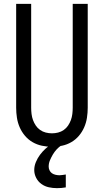

<svg xmlns="http://www.w3.org/2000/svg" viewBox="-20 -755 540 998"><path d="M250 8Q224 8 198 2.5Q172 -3 149.5 -16Q127 -29 110 -49Q93 -69 82.5 -93Q72 -117 68 -143Q64 -169 64 -195V-735H142V-195Q142 -179 144 -162.5Q146 -146 151.5 -131Q157 -116 166 -102.5Q175 -89 188.5 -79.5Q202 -70 218 -66Q234 -62 250 -62Q266 -62 282 -66Q298 -70 311.5 -79.5Q325 -89 334 -102.5Q343 -116 348.5 -131Q354 -146 356 -162.5Q358 -179 358 -195V-735H436V-195Q436 -169 432 -143Q428 -117 417.5 -93Q407 -69 390 -49Q373 -29 350.5 -16Q328 -3 302 2.5Q276 8 250 8ZM276 223Q255 223 234 218.5Q213 214 195.5 201.5Q178 189 168 169.5Q158 150 158 129Q158 108 166.5 87.5Q175 67 188 49.5Q201 32 217 17.5Q233 3 252 -8H300V0Q286 9 274.5 21.5Q263 34 254.5 48.5Q246 63 239.5 78.5Q233 94 233 111Q233 121 237.5 130.5Q242 140 250 145.5Q258 151 268.5 153.5Q279 156 289 156Q297 156 305.5 154.5Q314 153 322 152V219Q311 221 299.5 222Q288 223 276 223Z"/></svg>

Font: Iosevka Algr
Style: Regular
Weight: 400
Monospace: yes
Designer: Belleve Invis
Foundry: Belleve Invis
Version: Version 26.0.2; ttfautohint (v1.8.3)